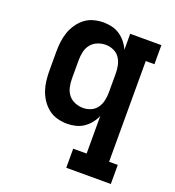

<svg xmlns="http://www.w3.org/2000/svg" viewBox="-135 -634 869 955"><g transform="rotate(20 300.0 -156.5)"><path d="M323 215V114H394V-85Q385 -64 370.5 -46Q356 -28 337.5 -15.5Q319 -3 296.5 2.5Q274 8 251 8Q225 8 199 1Q173 -6 152.5 -22Q132 -38 117 -60Q102 -82 93.5 -107Q85 -132 82 -158Q79 -184 79 -210V-310Q79 -336 82 -362Q85 -388 93.5 -413Q102 -438 117 -460Q132 -482 152.5 -498Q173 -514 199 -521Q225 -528 251 -528Q274 -528 296.5 -522.5Q319 -517 337.5 -504.5Q356 -492 370.5 -474Q385 -456 394 -435V-520H559V-419H513V114H559V215ZM299 -93Q321 -93 341 -102Q361 -111 373 -128.5Q385 -146 389.5 -167.5Q394 -189 394 -210V-310Q394 -331 389.5 -352.5Q385 -374 373 -391.5Q361 -409 341 -418Q321 -427 299 -427Q277 -427 256 -418.5Q235 -410 221.5 -393Q208 -376 203 -354Q198 -332 198 -310V-210Q198 -188 203 -166Q208 -144 221.5 -127Q235 -110 256 -101.5Q277 -93 299 -93Z"/></g></svg>

Font: Iosevka Plex Etoile
Style: Bold
Weight: 700
Designer: Belleve Invis
Foundry: Belleve Invis
Version: Version 25.1.1; ttfautohint (v1.8.4)